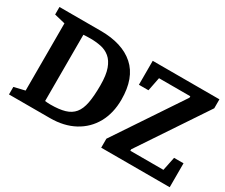

<svg xmlns="http://www.w3.org/2000/svg" viewBox="-107 -940 1446 1232"><g transform="rotate(30 616.0 -324.0)"><path d="M34.8 0V-55.7L114.9 -74.9V-572.9L34.8 -592.3V-648H340.2Q501 -648 588.8 -570Q676.6 -492 676.6 -331.8Q676.6 -231.9 635.2 -157.1Q593.7 -82.3 517.5 -41.1Q441.4 0 338.4 0ZM297.1 -76.7Q361.2 -76.7 403.2 -89Q445.1 -101.3 469.5 -130.9Q493.9 -160.4 503.8 -212.2Q513.7 -263.9 513.7 -342.9Q513.7 -419.3 497.3 -464.5Q480.9 -509.7 452.3 -533.4Q423.7 -557.1 386.7 -564.6Q349.6 -572.2 308.8 -572.2Q294.7 -572.2 281.6 -571.7Q268.5 -571.3 256.7 -570.3V-79.3Q264.3 -78.2 275.4 -77.5Q286.6 -76.7 297.1 -76.7ZM718 0V-66.4L1048.3 -560.9V-571.6H816.4L796.4 -470.7H725.7V-648H1219.9V-581.6L889.8 -87.1V-76.4H1134.9L1155.7 -177.3H1225.6V0Z"/></g></svg>

Font: Faustina Light
Style: Regular
Weight: 300
Designer: Alfonso Garcia
Foundry: http://www.omnibus-type.com
Version: Version 1.200